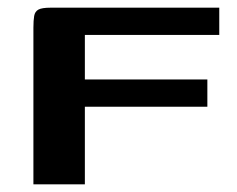

<svg xmlns="http://www.w3.org/2000/svg" viewBox="-20 -480 618 500"><path d="M67 0V-408Q67 -427 69 -438.5Q71 -450 80 -455Q89 -460 112 -460H551V-389H201V-273H520V-202H201V0Z"/></svg>

Font: Genos Thin SemiBold
Style: Regular
Weight: 600
Version: Version 1.010